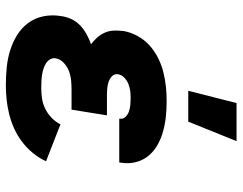

<svg xmlns="http://www.w3.org/2000/svg" viewBox="-104 -696 809 640"><g transform="rotate(90 300.0 -376.5)"><path d="M264 8Q234 8 204.5 5Q175 2 148 -6.5Q121 -15 97.5 -29.5Q74 -44 57.5 -66Q41 -88 35 -116.5Q29 -145 34 -175Q36 -192 43.5 -209Q51 -226 64.5 -239Q78 -252 94.5 -261Q111 -270 128 -276Q116 -285 106 -296Q96 -307 89.5 -321.5Q83 -336 82.5 -352Q82 -368 84 -385Q88 -408 100.5 -431Q113 -454 132 -471Q151 -488 174 -499.5Q197 -511 221 -517Q245 -523 269 -525.5Q293 -528 317 -528Q343 -528 368 -525.5Q393 -523 417 -516.5Q441 -510 462 -498.5Q483 -487 498.5 -469Q514 -451 520.5 -427Q527 -403 523 -377L522 -370H376V-371Q378 -383 370 -391Q362 -399 351.5 -402.5Q341 -406 329.5 -407Q318 -408 307 -408Q295 -408 283.5 -406.5Q272 -405 260.5 -400.5Q249 -396 239.5 -387Q230 -378 228 -366Q226 -354 234.5 -346Q243 -338 253.5 -334.5Q264 -331 275 -330Q286 -329 298 -329H365L346 -211H279Q264 -211 248.5 -209.5Q233 -208 218 -202.5Q203 -197 190.5 -185.5Q178 -174 175 -159Q173 -149 178 -140Q183 -131 192 -125.5Q201 -120 211 -117Q221 -114 231 -112.5Q241 -111 252 -110.5Q263 -110 274 -110Q291 -110 308.5 -112.5Q326 -115 342.5 -123Q359 -131 373 -144.5Q387 -158 395 -174L518 -126Q507 -102 490.5 -82Q474 -62 453 -46Q432 -30 408.5 -19.5Q385 -9 360.5 -3Q336 3 312 5.5Q288 8 264 8ZM283 -600 324 -761H451L386 -600Z"/></g></svg>

Font: Iosevka Heavy Extended
Style: Italic
Weight: 900
Width: 7
Italic angle: -9°
Monospace: yes
Designer: Belleve Invis
Foundry: Belleve Invis
Version: Version 32.5.0; ttfautohint (v1.8.4)